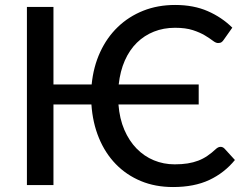

<svg xmlns="http://www.w3.org/2000/svg" viewBox="-20 -746 993 774"><path d="M927 -101Q884.5 -49 823.8 -20.5Q763 8 677.5 8Q606 8 547.8 -16.2Q489.5 -40.5 446.8 -84.5Q404 -128.5 378.8 -189.8Q353.5 -251 348.5 -325H195.5V0H88.5V-718H195.5V-405.5H349.5Q356.5 -477 383.8 -536Q411 -595 455 -637.2Q499 -679.5 557.5 -702.8Q616 -726 686 -726Q760.5 -726 817.2 -701.2Q874 -676.5 916.5 -634.5L881.5 -585Q878 -579.5 873 -576Q868 -572.5 859 -572.5Q850 -572.5 837.8 -582Q825.5 -591.5 806 -603.2Q786.5 -615 757.5 -624.5Q728.5 -634 685.5 -634Q639.5 -634 600.5 -618.5Q561.5 -603 531.8 -573.8Q502 -544.5 483.2 -502Q464.5 -459.5 458.5 -405.5H781V-325H457.5Q462 -267.5 481.2 -222.8Q500.5 -178 530.8 -147Q561 -116 600.2 -99.8Q639.5 -83.5 684 -83.5Q713 -83.5 736.5 -87.2Q760 -91 779.5 -98.5Q799 -106 816.2 -117.8Q833.5 -129.5 851 -146Q855 -149.5 859.5 -151.8Q864 -154 869.5 -154Q878 -154 885 -147Z"/></svg>

Font: Lato 2
Style: Regular
Weight: 500
Designer: Lukasz Dziedzic with Adam Twardoch and Botio Nikoltchev
Foundry: tyPoland Lukasz Dziedzic
Version: Version 2.015; 2015-08-06; http://www.latofonts.com/